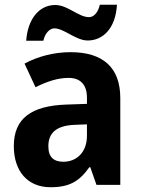

<svg xmlns="http://www.w3.org/2000/svg" viewBox="-20 -776 594 806"><path d="M90 -605H162C169 -638 190 -657 208 -657C249 -657 298 -606 348 -606C411 -606 465 -655 471 -756H399C392 -724 374 -704 354 -704C309 -704 265 -755 212 -755C142 -755 96 -693 90 -605ZM276 -557C207 -557 138 -539 83 -509L129 -410C178 -434 222 -449 268 -449C317 -449 345 -421 345 -366V-340L258 -337C112 -332 38 -279 38 -163C38 -56 97 10 192 10C273 10 314 -16 355 -74H359L385 0H485V-364C485 -494 411 -557 276 -557ZM294 -252 345 -254V-206C345 -137 302 -97 246 -97C207 -97 183 -115 183 -162C183 -215 213 -249 294 -252Z"/></svg>

Font: Noto Sans Gurmukhi SemiCondensed
Style: Bold
Weight: 700
Width: 4
Designer: Jelle Bosma - Monotype Design Team
Foundry: Monotype Imaging Inc.
Version: Version 2.004